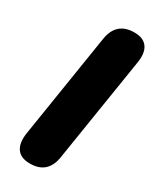

<svg xmlns="http://www.w3.org/2000/svg" viewBox="-187 -771 686 837"><g transform="rotate(30 156.0 -352.5)"><path d="M119 9Q72 9 52.5 -19Q33 -47 41 -99L124 -623Q139 -714 229 -714Q275 -714 294.5 -686Q314 -658 305 -606L222 -83Q208 9 119 9Z"/></g></svg>

Font: Nunito Black
Style: Italic
Weight: 900
Italic angle: -9°
Designer: Vernon Adams
Foundry: Vernon Adams
Version: Version 3.601; ttfautohint (v1.8.2.53-6de2)